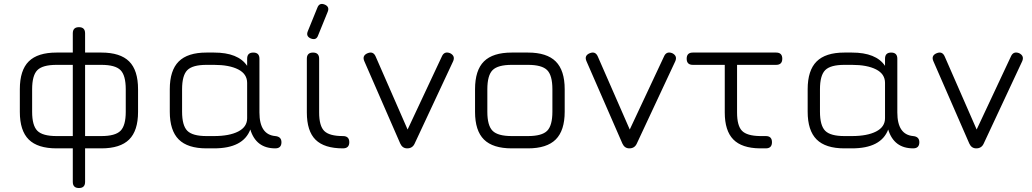

<svg xmlns="http://www.w3.org/2000/svg" viewBox="-20 -748 5204 968"><path d="M80 -184V-298Q80 -394 125 -438.5Q170 -483 265 -483H347V-580Q347 -611 378 -611Q409 -611 409 -580V-483H491Q586 -483 631 -438.5Q676 -394 676 -298V-184Q676 -89 631 -44.5Q586 0 491 0H409V169Q409 200 378 200Q347 200 347 169V0H265Q170 0 125 -44.5Q80 -89 80 -184ZM142 -184Q142 -115 168.5 -88.5Q195 -62 265 -62H347V-421H265Q195 -421 168.5 -394.5Q142 -368 142 -298ZM409 -62H491Q561 -62 587.5 -88.5Q614 -115 614 -184V-298Q614 -368 587.5 -394.5Q561 -421 491 -421H409Z M836 -185V-298Q836 -393 881 -438Q926 -483 1021 -483H1059Q1181 -483 1226 -416V-452Q1226 -483 1257 -483Q1288 -483 1288 -452V-181Q1288 -69 1368 -62Q1399 -59 1399 -31Q1399 0 1368 0Q1271 0 1242 -95Q1206 0 1059 0H1021Q926 0 881 -45Q836 -90 836 -185ZM898 -185Q898 -115 924.5 -88.5Q951 -62 1021 -62H1059Q1136 -62 1181 -85Q1226 -108 1226 -152V-330Q1226 -375 1181 -398Q1136 -421 1059 -421H1021Q951 -421 924.5 -394.5Q898 -368 898 -298Z M1547 -554Q1521 -565 1532 -591L1580 -709Q1590 -736 1617 -725Q1643 -714 1632 -688L1584 -570Q1575 -543 1547 -554ZM1709 0Q1615 0 1571 -43.5Q1527 -87 1527 -181V-452Q1527 -483 1558 -483Q1589 -483 1589 -452V-181Q1589 -113 1615 -87.5Q1641 -62 1709 -62Q1741 -62 1741 -31Q1741 0 1709 0Z M2070 -23Q2059 0 2033 0Q2009 0 1998 -24L1817 -439Q1804 -468 1834 -480Q1862 -491 1874 -463L2035 -95L2208 -464Q2220 -491 2249 -480Q2277 -466 2264 -438Z M2560 0Q2465 0 2420 -44.5Q2375 -89 2375 -184V-298Q2375 -394 2420 -438.5Q2465 -483 2560 -483H2642Q2737 -483 2782 -438Q2827 -393 2827 -298V-185Q2827 -90 2782 -45Q2737 0 2642 0ZM2437 -184Q2437 -115 2463.5 -88.5Q2490 -62 2560 -62H2642Q2712 -62 2738.5 -88.5Q2765 -115 2765 -185V-298Q2765 -368 2738.5 -394.5Q2712 -421 2642 -421H2560Q2490 -421 2463.5 -394.5Q2437 -368 2437 -298Z M3190 -23Q3179 0 3153 0Q3129 0 3118 -24L2937 -439Q2924 -468 2954 -480Q2982 -491 2994 -463L3155 -95L3328 -464Q3340 -491 3369 -480Q3397 -466 3384 -438Z M3473 -421Q3442 -421 3442 -452Q3442 -483 3473 -483H3893Q3924 -483 3924 -452Q3924 -421 3893 -421H3696V-181Q3696 -114 3721 -88.5Q3746 -63 3812 -62H3841Q3872 -62 3872 -31Q3872 0 3841 0H3811Q3720 -1 3677 -45Q3634 -89 3634 -181V-421Z M4052 -185V-298Q4052 -393 4097 -438Q4142 -483 4237 -483H4275Q4397 -483 4442 -416V-452Q4442 -483 4473 -483Q4504 -483 4504 -452V-181Q4504 -69 4584 -62Q4615 -59 4615 -31Q4615 0 4584 0Q4487 0 4458 -95Q4422 0 4275 0H4237Q4142 0 4097 -45Q4052 -90 4052 -185ZM4114 -185Q4114 -115 4140.5 -88.5Q4167 -62 4237 -62H4275Q4352 -62 4397 -85Q4442 -108 4442 -152V-330Q4442 -375 4397 -398Q4352 -421 4275 -421H4237Q4167 -421 4140.5 -394.5Q4114 -368 4114 -298Z M4939 -23Q4928 0 4902 0Q4878 0 4867 -24L4686 -439Q4673 -468 4703 -480Q4731 -491 4743 -463L4904 -95L5077 -464Q5089 -491 5118 -480Q5146 -466 5133 -438Z"/></svg>

Font: Jura Medium
Style: Regular
Weight: 500
Designer: Daniel Johnson, Alexei Vanyashin
Foundry: Daniel Johnson
Version: Version 5.103